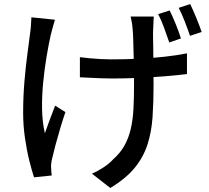

<svg xmlns="http://www.w3.org/2000/svg" viewBox="-20 -851 1040 954"><path d="M744 -769Q743 -755 742.5 -739Q742 -723 741 -706Q740 -694 740.5 -667.5Q741 -641 741.5 -607.5Q742 -574 742 -540Q742 -506 742.5 -476.5Q743 -447 743 -430Q743 -343 738 -269.5Q733 -196 713 -133.5Q693 -71 649.5 -17.5Q606 36 528 83L437 12Q463 1 493 -18.5Q523 -38 542 -59Q578 -91 598.5 -128Q619 -165 629.5 -209.5Q640 -254 643 -308.5Q646 -363 646 -431Q646 -456 645.5 -495Q645 -534 644 -576Q643 -618 642 -653Q641 -688 639 -706Q638 -723 635 -740Q632 -757 629 -769ZM377 -567Q400 -564 426 -561.5Q452 -559 480 -557.5Q508 -556 534 -556Q597 -556 665 -559Q733 -562 796.5 -569Q860 -576 909 -586V-483Q861 -477 799 -472Q737 -467 669.5 -464Q602 -461 536 -461Q513 -461 484.5 -462Q456 -463 428.5 -464.5Q401 -466 377 -467ZM253 -753Q248 -737 242.5 -716.5Q237 -696 233 -681Q222 -633 211.5 -570.5Q201 -508 194.5 -441Q188 -374 189 -309.5Q190 -245 203 -189Q213 -218 227 -255.5Q241 -293 254 -326L305 -294Q292 -256 279 -212.5Q266 -169 255.5 -129.5Q245 -90 239 -63Q236 -52 234.5 -38.5Q233 -25 234 -17Q234 -9 235 1.5Q236 12 237 21L149 30Q139 0 126 -51.5Q113 -103 104 -165.5Q95 -228 95 -290Q95 -372 101.5 -447.5Q108 -523 116.5 -586Q125 -649 130 -689Q133 -709 134 -729Q135 -749 136 -765ZM823 -799Q837 -771 853.5 -730.5Q870 -690 879 -660L821 -640Q810 -673 795.5 -712.5Q781 -752 766 -781ZM925 -831Q939 -802 955.5 -762Q972 -722 982 -692L924 -673Q913 -706 898 -744.5Q883 -783 868 -812Z"/></svg>

Font: Noto Sans KR Medium
Style: Regular
Weight: 500
Designer: Ryoko NISHIZUKA  (kana, bopomofo & ideographs); Paul D. Hunt (Latin, Greek & Cyrillic); Sandoll Communications , Soo-you
Foundry: Adobe
Version: Version 2.004-H2;hotconv 1.0.118;makeotfexe 2.5.65603